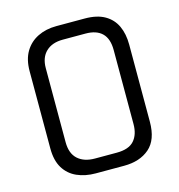

<svg xmlns="http://www.w3.org/2000/svg" viewBox="-110 -839 874 937"><g transform="rotate(-15 327.5 -370.0)"><path d="M259 2Q206 2 164.5 -16.5Q123 -35 99.5 -73.5Q76 -112 76 -173V-563Q76 -622 99.5 -661.5Q123 -701 164.5 -721.5Q206 -742 259 -742H402Q464 -742 503 -719.5Q542 -697 560.5 -657Q579 -617 579 -563V-173Q579 -82 530.5 -40Q482 2 402 2ZM274 -69H384Q445 -69 472 -99.5Q499 -130 499 -183V-557Q499 -614 470.5 -642Q442 -670 387 -670H272Q218 -670 187 -640.5Q156 -611 156 -557V-183Q156 -126 187.5 -97.5Q219 -69 274 -69Z"/></g></svg>

Font: Exo Thin
Style: Regular
Weight: 400
Version: Version 2.000